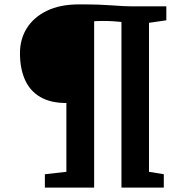

<svg xmlns="http://www.w3.org/2000/svg" viewBox="-20 -855 856 875"><path d="M282.5 -72V-385.5Q210.5 -385.5 163.5 -413Q116.5 -440.5 93.8 -491.5Q71 -542.5 71 -613Q71 -676.5 102.2 -726.5Q133.5 -776.5 193.5 -805.8Q253.5 -835 340.5 -835Q395 -835 429.8 -833.8Q464.5 -832.5 490.2 -830.5Q516 -828.5 542.2 -827.2Q568.5 -826 605 -826H738V-762.5L659 -751V-72L726.5 -61V0H533.5V-755Q517 -757 495.5 -758.2Q474 -759.5 446 -759.5Q434 -759.5 422.8 -759Q411.5 -758.5 409 -758V0H184.5V-61Z"/></svg>

Font: Merriweather 28pt Black
Style: Regular
Weight: 900
Version: Version 2.100